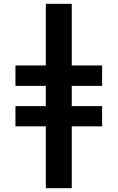

<svg xmlns="http://www.w3.org/2000/svg" viewBox="-20 -843 616 1006"><path d="M220 143H356V-181H515V-287H356V-393H515V-500H356V-823H220V-500H61V-393H220V-287H61V-181H220Z"/></svg>

Font: Iosevka Sparkle Extrabold
Style: Regular
Weight: 800
Designer: Belleve Invis
Foundry: Belleve Invis
Version: Version 4.5.0; ttfautohint (v1.8.3)